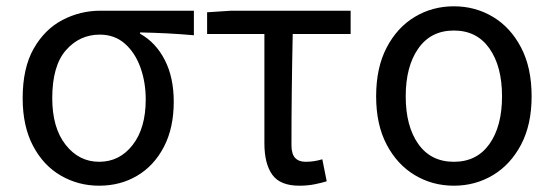

<svg xmlns="http://www.w3.org/2000/svg" viewBox="-20 -577 1760 610"><path d="M295 13Q229 13 173.5 -19Q118 -51 85 -113.5Q52 -176 52 -265Q52 -361 87 -422.5Q122 -484 178.5 -513.5Q235 -543 299 -543H596V-465Q550 -469 510 -471Q470 -473 425 -474V-470Q475 -442 503.5 -386.5Q532 -331 532 -254Q532 -170 500.5 -110Q469 -50 415.5 -18.5Q362 13 295 13ZM295 -63Q360 -63 401.5 -116.5Q443 -170 443 -261Q443 -316 426 -363Q409 -410 376.5 -438.5Q344 -467 297 -467Q233 -467 189.5 -417.5Q146 -368 146 -265Q146 -171 188.5 -117Q231 -63 295 -63Z M931 13Q870 13 845 -22Q820 -57 820 -122V-469H638V-538L715 -543H1094V-469H910Q908 -377 907 -288Q906 -199 906 -116Q906 -88 917.5 -75.5Q929 -63 951 -63Q965 -63 978 -65Q991 -67 1004 -71L1018 -1Q1002 4 979.5 8.5Q957 13 931 13Z M1422 13Q1354 13 1298 -20.5Q1242 -54 1208.5 -117.5Q1175 -181 1175 -271Q1175 -362 1208.5 -426Q1242 -490 1298 -523.5Q1354 -557 1422 -557Q1490 -557 1546 -523.5Q1602 -490 1635.5 -426Q1669 -362 1669 -271Q1669 -181 1635.5 -117.5Q1602 -54 1546 -20.5Q1490 13 1422 13ZM1422 -63Q1495 -63 1535 -119.5Q1575 -176 1575 -271Q1575 -366 1535 -423Q1495 -480 1422 -480Q1349 -480 1309 -423Q1269 -366 1269 -271Q1269 -176 1309 -119.5Q1349 -63 1422 -63Z"/></svg>

Font: Chocolate Classical Sans
Style: Regular
Weight: 400
Designer: 田海東、宇文滿月
Foundry: Moonlit Owen
Version: Version 1.001